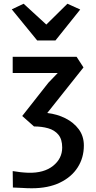

<svg xmlns="http://www.w3.org/2000/svg" viewBox="-20 -861 513 1028"><path d="M150 147Q124 147 99 145.2Q74 143.5 49 143L48 55Q70 58.5 88.8 60.8Q107.5 63 132 64Q215.5 66 264.2 27Q313 -12 313 -71Q313 -115.5 292.5 -140Q272 -164.5 237.8 -174.2Q203.5 -184 162 -184L99 -240L239 -418L289 -470H48V-557H390L427 -500L233 -256Q285.5 -250 330 -227.8Q374.5 -205.5 401.8 -168.8Q429 -132 429 -82Q429 -16.5 396 35.2Q363 87 300.5 117Q238 147 150 147ZM43 -811 106.5 -841 228 -729.5 341 -841 409.5 -810 277 -644.5H179Z"/></svg>

Font: Merriweather Sans
Style: Regular
Weight: 400
Designer: Eben Sorkin
Foundry: Eben Sorkin
Version: Version 1.008; ttfautohint (v1.7.19-72a1) -l 8 -r 50 -G 200 